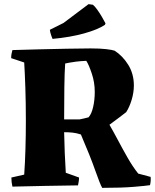

<svg xmlns="http://www.w3.org/2000/svg" viewBox="-20 -896 749 928"><path d="M474 12Q463 -7 440 -73Q417 -139 371 -246Q350 -253 330.5 -255Q311 -257 290 -257Q291 -205 293 -156Q295 -107 298 -61L362 -38Q362 -28 360.5 -19Q359 -10 357 0Q278 1 198.5 2.5Q119 4 40 6Q35 -15 35 -38L97 -52Q101 -107 103 -176Q105 -245 105 -309Q105 -400 102.5 -473Q100 -546 97 -594L34 -615Q34 -625 35.5 -634.5Q37 -644 40 -654Q99 -656 168 -657.5Q237 -659 302.5 -660.5Q368 -662 418 -662Q464 -662 493.5 -658.5Q523 -655 534 -651Q573 -626 600 -582.5Q627 -539 627 -483Q627 -449 616.5 -414Q606 -379 590 -354Q574 -342 554 -326.5Q534 -311 509 -293Q526 -264 548.5 -221.5Q571 -179 596 -135Q621 -91 648 -57L708 -41Q710 -21 705 -1Q687 2 627.5 7Q568 12 474 12ZM290 -319H365Q386 -323 408 -329Q422 -344 430 -378Q438 -412 438 -452Q438 -498 423.5 -541Q409 -584 397 -602Q384 -601 372 -600.5Q360 -600 347 -598Q332 -596 314.5 -593Q297 -590 295 -589Q292 -548 291 -474Q290 -400 290 -319ZM234 -708Q227 -724 223 -740L221 -752L287 -785L408 -876L429 -873Q438 -866 449.5 -850Q461 -834 472 -815.5Q483 -797 490 -783L487 -776Q453 -753 386.5 -734.5Q320 -716 234 -708Z"/></svg>

Font: Labrada ExtraBold
Style: Regular
Weight: 800
Designer: Mercedes Jáuregui
Foundry: Omnibus-Type Team
Version: Version 1.000; ttfautohint (v1.8.4.7-5d5b)